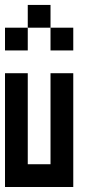

<svg xmlns="http://www.w3.org/2000/svg" viewBox="-20 -747 404 767"><path d="M0 -454.5H90.9V-363.6H0ZM0 -363.6H90.9V-272.7H0ZM0 -272.7H90.9V-181.8H0ZM0 -181.8H90.9V-90.9H0ZM0 -90.9H90.9V0H0ZM90.9 -90.9H181.8V0H90.9ZM181.8 -90.9H272.7V0H181.8ZM181.8 -181.8H272.7V-90.9H181.8ZM181.8 -272.7H272.7V-181.8H181.8ZM181.8 -363.6H272.7V-272.7H181.8ZM181.8 -454.5H272.7V-363.6H181.8ZM90.9 -727.3H181.8V-636.4H90.9ZM0 -636.4H90.9V-545.5H0ZM181.8 -636.4H272.7V-545.5H181.8Z"/></svg>

Font: Micro 5
Style: Regular
Weight: 400
Designer: Sarah Cadigan-Fried
Version: Version 1.000; ttfautohint (v1.8.4.7-5d5b)